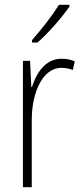

<svg xmlns="http://www.w3.org/2000/svg" viewBox="-20 -784 344 804"><path d="M271 -757V-764H227C197 -716 157 -665 114 -616V-606H137C181 -644 240 -711 271 -757ZM238 -538C169 -538 132 -477 114 -420H111L106 -529H76V0H113V-283C113 -393 157 -500 237 -500C255 -500 272 -496 285 -491L293 -527C276 -535 257 -538 238 -538Z"/></svg>

Font: Noto Sans Devanagari UI Condensed ExtraLight
Style: Regular
Weight: 200
Width: 3
Designer: Jelle Bosma - Monotype Design Team
Foundry: Monotype Imaging Inc.
Version: Version 2.004